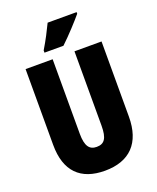

<svg xmlns="http://www.w3.org/2000/svg" viewBox="-168 -1025 924 1133"><g transform="rotate(-20 294.0 -458.5)"><path d="M454 -917V-927H272C251 -883 226 -834 194 -781V-767H313C363 -814 426 -883 454 -917ZM533 -242V-714H363V-247C363 -167 342 -139 294 -139C249 -139 226 -168 226 -246V-714H56V-238C56 -72 140 10 292 10C448 10 533 -77 533 -242Z"/></g></svg>

Font: Noto Sans Georgian ExtraCondensed Black
Style: Regular
Weight: 900
Width: 2
Designer: Monotype Design Team, Akaki Razmadze
Foundry: Google LLC
Version: Version 2.005